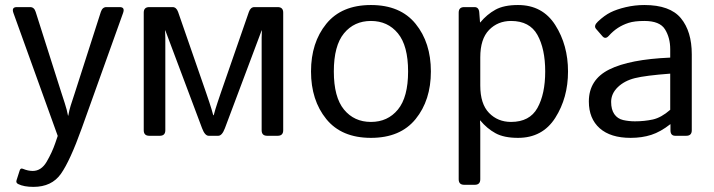

<svg xmlns="http://www.w3.org/2000/svg" viewBox="-20 -541 2846 765"><path d="M33.7 -488.8Q24.9 -512.7 46.9 -512.7H100.1Q116.2 -512.7 122.1 -493.7L224.6 -171.4Q229 -158.2 238 -130.1Q247.1 -102.1 251 -80.1H252Q255.9 -102.1 261.5 -119.9Q267.1 -137.7 278.3 -171.4L381.8 -493.7Q388.2 -512.7 403.8 -512.7H457Q479 -512.7 470.2 -488.8L305.7 -29.8Q259.3 99.6 222.7 151.6Q186 203.6 113.3 203.6Q75.2 203.6 52.7 192.4Q42.5 187.5 45.9 177.2L58.6 137.7Q62 127.4 71.8 131.8Q91.8 140.1 110.4 140.1Q144.5 140.1 166 103.3Q187.5 66.4 200.2 29.3L210 0.5Z M574.7 0Q552.7 0 552.7 -22V-490.7Q552.7 -512.7 574.7 -512.7H667.5Q682.6 -512.7 689.5 -493.7L801.3 -171.4Q804.7 -161.1 814 -133.8Q823.2 -106.4 829.6 -82H831.5Q837.9 -106.4 847.2 -133.8Q856.4 -161.1 859.9 -171.4L971.7 -493.7Q978.5 -512.7 993.7 -512.7H1086.4Q1108.4 -512.7 1108.4 -490.7V-22Q1108.4 0 1086.4 0H1044.4Q1022.5 0 1022.5 -22V-390.6Q1022.5 -405.3 1023.4 -419.9H1022.5L876 -29.8Q864.7 0 849.6 0H811.5Q796.4 0 785.2 -29.8L638.7 -419.9H637.7Q638.7 -405.3 638.7 -390.6V-22Q638.7 0 616.7 0Z M1219.2 -256.3Q1219.2 -371.1 1280 -446Q1340.8 -521 1458 -521Q1575.2 -521 1636 -446Q1696.8 -371.1 1696.8 -256.3Q1696.8 -141.6 1636 -66.7Q1575.2 8.3 1458 8.3Q1340.8 8.3 1280 -66.7Q1219.2 -141.6 1219.2 -256.3ZM1310.1 -256.3Q1310.1 -153.8 1350.6 -104.5Q1391.1 -55.2 1458 -55.2Q1524.9 -55.2 1565.4 -104.5Q1606 -153.8 1606 -256.3Q1606 -358.9 1565.4 -408.2Q1524.9 -457.5 1458 -457.5Q1391.1 -457.5 1350.6 -408.2Q1310.1 -358.9 1310.1 -256.3Z M1829.6 195.3Q1807.6 195.3 1807.6 173.3V-490.7Q1807.6 -512.7 1829.6 -512.7H1870.6Q1888.2 -512.7 1889.6 -490.7L1892.6 -451.7H1893.6Q1920.4 -483.9 1954.1 -502.4Q1987.8 -521 2043.9 -521Q2141.6 -521 2192.4 -441.2Q2243.2 -361.3 2243.2 -256.3Q2243.2 -151.4 2192.4 -71.5Q2141.6 8.3 2043.9 8.3Q1987.8 8.3 1954.1 -10.3Q1920.4 -28.8 1893.6 -61H1892.6Q1893.6 -46.4 1893.6 -31.2V173.3Q1893.6 195.3 1871.6 195.3ZM1893.6 -200.2Q1893.6 -127 1928.5 -91.1Q1963.4 -55.2 2016.1 -55.2Q2090.3 -55.2 2121.3 -110.8Q2152.3 -166.5 2152.3 -256.3Q2152.3 -346.2 2121.3 -401.9Q2090.3 -457.5 2016.1 -457.5Q1963.4 -457.5 1928.5 -421.6Q1893.6 -385.7 1893.6 -312.5Z M2326.2 -136.7Q2326.2 -223.6 2407.5 -264.2Q2488.8 -304.7 2650.4 -311.5V-344.7Q2650.4 -390.6 2629.6 -424.1Q2608.9 -457.5 2547.4 -457.5Q2508.3 -457.5 2484.9 -450Q2461.4 -442.4 2442.1 -429.9Q2422.9 -417.5 2405.3 -397.9Q2392.1 -383.3 2380.4 -396.5L2355 -425.8Q2344.2 -438 2362.3 -455.1Q2388.2 -479.5 2412.6 -491.7Q2437 -503.9 2473.4 -512.5Q2509.8 -521 2547.4 -521Q2649.4 -521 2692.9 -468.5Q2736.3 -416 2736.3 -324.7V-22Q2736.3 0 2714.4 0H2670.4Q2651.4 0 2651.4 -22V-45.9H2650.4Q2611.8 -15.6 2575 -3.7Q2538.1 8.3 2492.7 8.3Q2412.6 8.3 2369.4 -30Q2326.2 -68.4 2326.2 -136.7ZM2415 -134.8Q2415 -104.5 2427.7 -86.2Q2440.4 -67.9 2462.9 -62.7Q2485.4 -57.6 2509.8 -57.6Q2547.4 -57.6 2581.1 -64.9Q2614.7 -72.3 2650.4 -103.5V-247.6Q2551.8 -240.2 2509.8 -229.7Q2467.8 -219.2 2441.4 -193.6Q2415 -168 2415 -134.8Z"/></svg>

Font: Istok Web
Style: Regular
Weight: 400
Designer: Andrey V. Panov
Foundry: Andrey V. Panov
Version: Version 1.0.2g